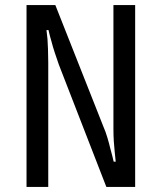

<svg xmlns="http://www.w3.org/2000/svg" viewBox="-20 -740 640 760"><path d="M85 -720H199L390 -237Q398 -219 405 -195.5Q412 -172 417 -151Q424 -126 430 -100H438Q438 -100 437 -110.5Q436 -121 434 -139Q432 -157 430.5 -180.5Q429 -204 429 -230V-720H515V0H401L213 -484Q205 -507 197 -531Q189 -555 184 -575Q177 -598 172 -621H164Q166 -605 168 -585Q169 -568 170 -544.5Q171 -521 171 -492V0H85Z"/></svg>

Font: JetBrainsMono NF
Style: Regular
Weight: 400
Monospace: yes
Designer: Philipp Nurullin, Konstantin Bulenkov
Foundry: JetBrains
Version: Version 1.0.2; ttfautohint (v1.8.3)